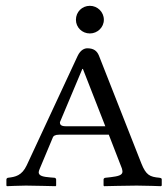

<svg xmlns="http://www.w3.org/2000/svg" viewBox="-20 -638 578 660"><path d="M241 -570C241 -544 262 -523 289 -523C315 -523 337 -544 337 -570C337 -597 315 -618 289 -618C262 -618 241 -597 241 -570ZM161 -164C163 -171 170 -175 183 -175H354L399 -59C400 -55 401 -51 401 -48C401 -35 384 -32 361 -29L343 -27C339 -27 336 -24 336 -21V0L338 2C338 2 422 0 450 0C480 0 533 2 533 2L536 0V-21C536 -24 535 -26 528 -27C495 -30 482 -36 466 -76L320 -447C313 -464 301 -472 280 -472C271 -472 257 -467 247 -446L72 -70C55 -34 33 -30 8 -27C5 -27 2 -24 2 -21V0L4 2C4 2 49 0 69 0C88 0 171 2 171 2L173 0V-21C173 -24 170 -27 167 -27L154 -28C129 -30 113 -33 113 -46C113 -49 115 -54 117 -59ZM342 -204H206C186 -204 186 -213 186 -218L263 -401H265Z"/></svg>

Font: Linux Libertine O C
Style: Regular
Weight: 400
Designer: Philipp H. Poll
Foundry: Philipp H. Poll
Version: Version 4.0.3